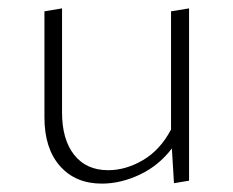

<svg xmlns="http://www.w3.org/2000/svg" viewBox="-20 -434 556 458"><path d="M388 -407 431 -414V-3L395 3L390 -80Q359 -39 313.5 -17.5Q268 4 223 4Q160 4 123 -38Q86 -80 86 -154V-407L128 -414V-166Q128 -101 157 -64.5Q186 -28 238 -28Q280 -28 321 -52Q362 -76 388 -125Z"/></svg>

Font: EauTestInfant Light
Style: Regular
Weight: 300
Designer: Christian Thalmann (Catharsis Fonts)
Version: Version 0.001;PS 000.001;hotconv 1.0.88;makeotf.lib2.5.64775